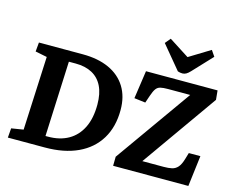

<svg xmlns="http://www.w3.org/2000/svg" viewBox="-125 -1155 1660 1346"><g transform="rotate(15 704.5 -482.5)"><path d="M32 0 37.5 -68.5 124.5 -82.5 149 -616.5 64 -633.5 70 -700H388Q499.5 -700 579.5 -663.5Q659.5 -627 702.5 -557.7Q745.5 -488.5 745.5 -391.5Q745.5 -268.5 692.3 -180.8Q639 -93 539.5 -46.5Q440 0 300 0ZM284 -79H302Q388 -79 449.8 -114.3Q511.5 -149.5 545 -217.8Q578.5 -286 578.5 -385.5Q578.5 -465 552.5 -518Q526.5 -571 477 -597.7Q427.5 -624.5 357.5 -624.5H307.5ZM1373 -633 985.5 -84.5H1140.5Q1175 -84.5 1199.5 -90Q1224 -95.5 1241.8 -115.3Q1259.5 -135 1272 -178L1285.5 -223.5H1369.5L1342 0H796L797 -66L1189.5 -619.5H1028.5Q994 -619.5 974 -614.7Q954 -610 941.8 -593.2Q929.5 -576.5 917 -539.5L899 -486.5L817.5 -496.5L847 -700H1366.5ZM923 -925.5 956 -965 1102.5 -871 1254.5 -964 1283.5 -921.5 1152 -781.5Q1137 -765.5 1124 -758.2Q1111 -751 1097.5 -751Q1088.5 -751 1079.8 -752.5Q1071 -754 1063 -757Z"/></g></svg>

Font: Literata
Style: Italic
Weight: 400
Italic angle: -2°
Designer: Latin by Veronika Burian and Jose Scaglione. Greek by Irene Vlachou. Cyrillic by Vera Evstafieva
Foundry: TypeTogether
Version: Version 3.103;gftools[0.9.29]